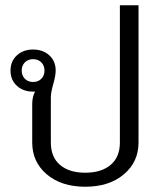

<svg xmlns="http://www.w3.org/2000/svg" viewBox="-20 -695 623 730"><path d="M74.6 -395.4Q86.7 -383.3 105.8 -383.3Q125 -383.3 137.1 -395.4Q149.2 -407.5 149.2 -426.7Q149.2 -445.8 137.1 -457.9Q125 -470 105.8 -470Q86.7 -470 74.6 -457.9Q62.5 -445.8 62.5 -426.7Q62.5 -407.5 74.6 -395.4ZM105.8 -346.7Q68.3 -346.7 44.2 -368.8Q20 -390.8 20 -426.7Q20 -462.5 44.2 -484.6Q68.3 -506.7 105.8 -506.7Q143.3 -506.7 167.5 -484.6Q191.7 -462.5 191.7 -426.7Q191.7 -407.5 182.5 -375.4Q173.3 -343.3 173.3 -325V-153.3Q173.3 -97.5 208.3 -67.9Q243.3 -38.3 304.2 -38.3Q365 -38.3 400.4 -67.9Q435.8 -97.5 435.8 -153.3V-675H506.7V-153.3Q506.7 -79.2 450.8 -32.1Q395 15 304.2 15Q213.3 15 157.9 -32.1Q102.5 -79.2 102.5 -153.3V-300Q102.5 -326.7 113.3 -346.7Z"/></svg>

Font: Boon
Style: Regular
Weight: 400
Designer: Sungsit Sawaiwan
Foundry: FontUni
Version: Version 3.0